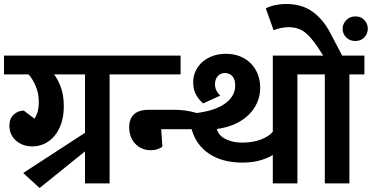

<svg xmlns="http://www.w3.org/2000/svg" viewBox="-30 -917 1859 960"><path d="M142 -324Q150 -333 157 -354.5Q164 -376 164 -407Q164 -450 149 -485.5Q134 -521 113 -545H-10V-639H601V-545H518V0H395V-160L168 23L86 -52L395 -253V-545H240Q257 -525 273 -484Q289 -443 289 -386Q289 -338 276.5 -300.5Q264 -263 242.5 -237.5Q221 -212 192.5 -198.5Q164 -185 132 -185Q83 -185 50 -214Q17 -243 17 -288Q17 -325 39 -344.5Q61 -364 89 -364Z M845 -368Q871 -368 899 -364Q927 -360 954 -352Q1048 -364 1097 -400.5Q1146 -437 1146 -489Q1146 -520 1132.5 -535.5Q1119 -551 1095 -552Q1072 -552 1058.5 -536Q1045 -520 1045 -497Q1045 -477 1052.5 -463.5Q1060 -450 1071 -439L986 -400Q969 -413 952.5 -439.5Q936 -466 936 -506Q936 -537 948.5 -563Q961 -589 983 -608Q1005 -627 1034.5 -637.5Q1064 -648 1099 -648Q1139 -648 1171 -635Q1203 -622 1225 -599Q1247 -576 1259 -545.5Q1271 -515 1271 -479Q1271 -439 1256 -404.5Q1241 -370 1213 -342.5Q1185 -315 1145 -297Q1105 -279 1054 -272Q1057 -260 1065.5 -248Q1074 -236 1089.5 -226.5Q1105 -217 1128 -210.5Q1151 -204 1183 -204Q1234 -204 1274.5 -219.5Q1315 -235 1334 -258V-639H1539V-545H1457V0H1334V-143Q1319 -131 1278.5 -117.5Q1238 -104 1181 -104Q1084 -104 1017.5 -147Q951 -190 928 -271H776L782 -184Q777 -179 761.5 -172.5Q746 -166 725 -166Q677 -166 646.5 -198Q616 -230 616 -281Q616 -323 640 -345.5Q664 -368 715 -368ZM581 -545V-639H873V-545Z M1594 -545H1519V-639H1586L1558 -682Q1524 -733 1492.5 -757Q1461 -781 1412 -781Q1392 -781 1372.5 -776.5Q1353 -772 1338 -766L1299 -875Q1317 -885 1344.5 -891Q1372 -897 1402 -897Q1480 -897 1533.5 -858Q1587 -819 1622 -751L1681 -639H1792V-545H1717V0H1594ZM1683 -774Q1683 -797 1701 -816Q1719 -835 1747 -835Q1776 -835 1792.5 -816Q1809 -797 1809 -774Q1809 -748 1791.5 -730Q1774 -712 1747 -712Q1719 -712 1701 -730Q1683 -748 1683 -774Z"/></svg>

Font: Ek Mukta
Style: Bold
Weight: 700
Designer: Girish Dalvi and Yashodeep Gholap
Foundry: Ek Type
Version: Version 2.538;PS 1.002;hotconv 16.6.51;makeotf.lib2.5.65220;